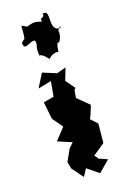

<svg xmlns="http://www.w3.org/2000/svg" viewBox="-148 -614 579 868"><g transform="rotate(-20 141.0 -179.5)"><path d="M83 -312 45 -251 109 -264 96 -193 46 -184 55 -102 91 -51 41 2 107 30 85 51 54 106 60 139 101 195 123 161 176 204 231 157 192 140 178 120 236 81 245 -10 216 -41 225 -59 242 -101 189 -153 196 -191 203 -196 170 -242 192 -299 148 -287 85 -313ZM221 -463C204 -448 242 -501 232 -474C179 -475 212 -546 193 -562C158 -567 199 -556 162 -543C166 -511 152 -554 92 -531C55 -555 75 -545 62 -484C80 -495 61 -485 45 -471C43 -425 82 -470 104 -460C111 -431 94 -440 100 -386C94 -386 104 -404 136 -361C133 -352 155 -384 186 -376C195 -436 201 -407 204 -418C203 -407 248 -480 188 -483Z"/></g></svg>

Font: Asimov Aggro
Style: Medium
Weight: 500
Designer: Google
Version: Version 2.000980; 2014